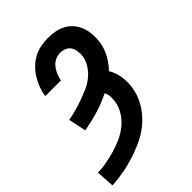

<svg xmlns="http://www.w3.org/2000/svg" viewBox="-245 -633 962 962"><g transform="rotate(-45 235.5 -152.5)"><path d="M-23 223 -29 127Q2 126 34 120Q66 114 97 105Q128 96 158.5 82.5Q189 69 215 48Q241 27 259.5 -2Q278 -31 283 -63Q286 -80 285 -98Q284 -116 276 -131Q228 -107 177.5 -92Q127 -77 76 -68L56 -162Q83 -167 110.5 -174.5Q138 -182 165 -191.5Q192 -201 218.5 -212.5Q245 -224 268 -242Q291 -260 307.5 -285Q324 -310 329 -337Q331 -355 329 -372.5Q327 -390 319 -404Q311 -418 295 -425Q279 -432 262 -432Q244 -432 226.5 -424Q209 -416 197 -401Q185 -386 177.5 -368.5Q170 -351 167 -333V-331H56V-336Q60 -361 69.5 -385.5Q79 -410 93 -432.5Q107 -455 126.5 -474Q146 -493 169.5 -505.5Q193 -518 219 -523Q245 -528 270 -528Q297 -528 322.5 -523Q348 -518 370 -505.5Q392 -493 408 -473Q424 -453 432 -429Q440 -405 441.5 -378.5Q443 -352 439 -325Q433 -289 414.5 -255Q396 -221 369 -194Q388 -164 393.5 -126.5Q399 -89 393 -50Q386 -7 363.5 33Q341 73 307 104.5Q273 136 232 156.5Q191 177 148.5 191Q106 205 63 213Q20 221 -23 223Z"/></g></svg>

Font: Iosevka Custom
Style: Bold Italic
Weight: 700
Italic angle: -9°
Designer: Belleve Invis
Foundry: Belleve Invis
Version: Version 30.3.1; ttfautohint (v1.8.3)